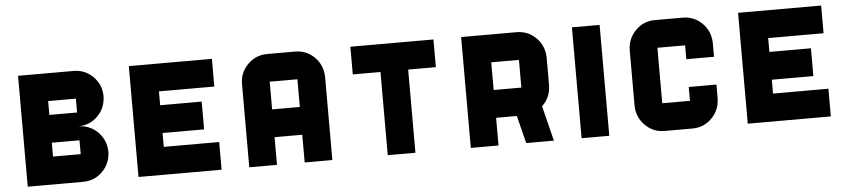

<svg xmlns="http://www.w3.org/2000/svg" viewBox="-38 -773 4325 978"><g transform="rotate(-5 2124.0 -283.5)"><path d="M354 0H70.8V-566.9H354Q412.6 -566.9 453.6 -526.4Q495.6 -483.9 495.6 -425.3Q494.1 -364.7 453.4 -324.2Q412.6 -283.7 354 -283.7Q412.6 -283.2 453.4 -242.7Q494.1 -202.1 495.6 -141.6Q494.1 -81.5 453.4 -40.8Q412.6 0 354 0ZM354 -141.6V-212.4H212.4V-141.6ZM354 -354.5V-425.3H212.4V-354.5Z M1062 -425.3H778.8V-354.5H991.2V-212.4H778.8V-141.6H1062V0H637.2V-566.9H1062Z M1628.4 0H1486.8V-141.6H1345.2V0H1203.6V-425.3Q1203.6 -483.9 1245.6 -526.4Q1286.6 -566.9 1345.2 -566.9H1486.8Q1545.4 -566.9 1586.2 -526.1Q1627 -485.4 1628.4 -425.3ZM1486.8 -283.7V-425.3H1345.2V-283.7Z M1770 -566.9H2194.8V-425.3H2053.2V0H1911.6V-425.3H1770Z M2619.6 -283.7V-425.3H2478V-283.7ZM2619.6 -566.9Q2678.2 -566.9 2719 -526.1Q2759.8 -485.4 2761.2 -425.3V-283.2Q2759.8 -220.2 2716.3 -179.7L2761.2 0H2619.6L2584 -141.6H2478V0H2336.4V-566.9Z M2902.8 -566.9H3044.4V0H2902.8Z M3610.8 -141.6Q3609.4 -81.5 3568.6 -40.8Q3527.8 0 3469.2 0H3327.6Q3269 0 3228.3 -40.8Q3187.5 -81.5 3186 -141.6V-425.3Q3187.5 -485.4 3228.3 -526.1Q3269 -566.9 3327.6 -566.9H3469.2Q3527.8 -566.9 3568.6 -526.1Q3609.4 -485.4 3610.8 -425.3V-354.5H3469.2V-425.3H3327.6V-141.6H3469.2V-212.4H3610.8Z M4177.2 -425.3H3894V-354.5H4106.4V-212.4H3894V-141.6H4177.2V0H3752.4V-566.9H4177.2Z"/></g></svg>

Font: Blazma
Style: Regular
Weight: 400
Designer: GGBotNet
Version: 1.00